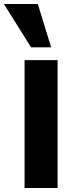

<svg xmlns="http://www.w3.org/2000/svg" viewBox="-62 -937 342 957"><path d="M60.5 0V-637.2H225.1V0ZM92.8 -701.2 -42.5 -917H126.5L192.9 -701.2Z"/></svg>

Font: Oswald-Bold
Style: Bold
Weight: 700
Designer: vernon adams
Foundry: vernon adams
Version: Version 2.002; ttfautohint (v0.92.18-e454-dirty) -l 8 -r 50 